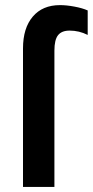

<svg xmlns="http://www.w3.org/2000/svg" viewBox="-20 -738 366 758"><path d="M70.8 0V-546.9Q70.8 -627 109.4 -672.4Q147.9 -717.8 216.8 -717.8Q242.7 -717.8 273.9 -711.9Q305.2 -706.1 326.2 -696.8V-600.1Q292.5 -617.2 254.9 -617.2Q223.6 -617.2 209.2 -599.1Q194.8 -581.1 194.8 -538.1V0Z"/></svg>

Font: Fixel Text SemiBold
Style: Regular
Weight: 600
Width: 4
Designer: AlfaBravo + MacPaw
Foundry: Kyrylo Tkachov, Marchela Mozhyna, Serhii Makarenko, Maria Weinstein, Zakhar Kryvoshyya
Version: Version 1.211